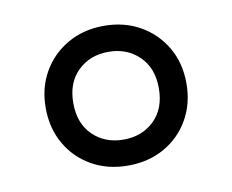

<svg xmlns="http://www.w3.org/2000/svg" viewBox="-50 -810 572 473"><g transform="rotate(-10 236.0 -574.0)"><path d="M236 -399.5Q185 -399.5 145.2 -422Q105.5 -444.5 82.8 -484Q60 -523.5 60 -574.5Q60 -625 82.8 -664.2Q105.5 -703.5 145.2 -726.2Q185 -749 236 -749Q287 -749 326.8 -726.2Q366.5 -703.5 389.2 -664.2Q412 -625 412 -574.5Q412 -523.5 389.2 -484Q366.5 -444.5 326.8 -422Q287 -399.5 236 -399.5ZM236 -464.5Q282.5 -464.5 312.8 -494Q343 -523.5 343 -574.5Q343 -625 312.5 -654.5Q282 -684 236 -684Q189.5 -684 159.2 -654.5Q129 -625 129 -574.5Q129 -523.5 159.2 -494Q189.5 -464.5 236 -464.5Z"/></g></svg>

Font: Encode Sans SmCnd Md
Style: Regular
Weight: 500
Width: 4
Designer: Multiple Designers
Foundry: Impallari Type
Version: Version 3.002; ttfautohint (v1.8.3) -l 8 -r 50 -G 200 -x 14 